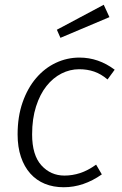

<svg xmlns="http://www.w3.org/2000/svg" viewBox="-20 -776 514 807"><path d="M432 -442Q405 -465 376 -475Q347 -485 313 -485Q274 -485 238.5 -467Q203 -449 175.5 -414.5Q148 -380 131.5 -328.5Q115 -277 115 -211Q115 -124 154 -81Q193 -38 251 -38Q284 -38 316.5 -48.5Q349 -59 384 -84L408 -43Q331 11 248 11Q204 11 168.5 -3.5Q133 -18 107.5 -46.5Q82 -75 68 -116.5Q54 -158 54 -211Q54 -286 75 -346Q96 -406 132 -448Q168 -490 215 -512Q262 -534 314 -534Q394 -534 462 -483ZM219 -651 416 -756 440 -704 234 -617Z"/></svg>

Font: Glekhifnjqigglhiwekvrgaqftz
Style: Regular
Weight: 300
Italic angle: -8°
Designer: Carrois Corporate & Edenspiekermann
Foundry: Carrois Corporate GbR & Edenspiekermann AG
Version: Version 2.001